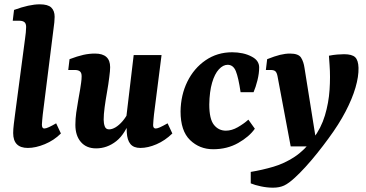

<svg xmlns="http://www.w3.org/2000/svg" viewBox="-20 -678 1696 889"><path d="M109 7Q41 7 41 -62Q41 -79 44 -104Q47 -129 50 -151L96 -499Q98 -510 99.5 -527.5Q101 -545 101 -553Q101 -569 93 -575.5Q85 -582 69 -582H39L45 -632Q116 -658 164 -658Q202 -658 217.5 -643Q233 -628 233 -600Q233 -589 231.5 -574Q230 -559 228 -546L178 -148Q177 -136 175.5 -122.5Q174 -109 174 -101Q174 -83 185 -83Q193 -83 207 -89.5Q221 -96 240 -107L262 -60Q230 -28 187.5 -10.5Q145 7 109 7Z M425 9Q380 9 354.5 -20.5Q329 -50 329 -100Q329 -128 333 -156.5Q337 -185 342 -212.5Q347 -240 351 -264Q353 -277 355.5 -294Q358 -311 358 -325Q358 -341 350 -347.5Q342 -354 326 -354H296L302 -404Q339 -418 366 -424Q393 -430 420 -430Q490 -430 490 -367Q490 -358 489 -347.5Q488 -337 486 -321Q482 -288 475.5 -251.5Q469 -215 464.5 -181.5Q460 -148 460 -124Q460 -107 465 -93Q470 -79 485 -79Q499 -79 515 -88.5Q531 -98 547.5 -117Q564 -136 578 -165L588 -137Q561 -58 518.5 -24.5Q476 9 425 9ZM630 7Q599 7 584 -11Q569 -29 567 -65Q566 -80 566 -98Q566 -116 565 -137L599 -423H728L693 -148Q692 -135 690.5 -122Q689 -109 689 -99Q689 -83 701 -83Q708 -83 720.5 -88.5Q733 -94 756 -107L778 -60Q744 -27 704.5 -10Q665 7 630 7Z M967 13Q904 13 860 -29.5Q816 -72 816 -162Q817 -238 847.5 -300Q878 -362 932 -399Q986 -436 1055 -436Q1080 -436 1103.5 -431Q1127 -426 1147 -415Q1164 -406 1172 -393.5Q1180 -381 1180 -366Q1180 -338 1172 -306Q1164 -274 1154 -251H1094Q1084 -319 1072 -348.5Q1060 -378 1034 -378Q1013 -378 993.5 -357Q974 -336 962 -295Q950 -254 949 -194Q949 -127 970.5 -100Q992 -73 1026 -73Q1053 -73 1081 -89Q1109 -105 1130 -124L1160 -82Q1134 -45 1083 -16Q1032 13 967 13Z M1244 191Q1217 191 1188.5 185Q1160 179 1141 171V118Q1195 109 1246 94Q1297 79 1343.5 48.5Q1390 18 1430 -36Q1467 -85 1484.5 -143.5Q1502 -202 1506 -262.5Q1510 -323 1506 -377L1503 -420Q1523 -424 1541.5 -425.5Q1560 -427 1573 -427Q1610 -427 1624.5 -413Q1639 -399 1640 -364Q1641 -324 1626 -272.5Q1611 -221 1580 -161.5Q1549 -102 1501 -37Q1477 -4 1449 31Q1421 66 1394 95.5Q1367 125 1346 144Q1317 171 1295.5 181Q1274 191 1244 191ZM1326 0 1265 -325Q1262 -341 1255.5 -347.5Q1249 -354 1233 -354H1211L1217 -404Q1252 -418 1276.5 -424Q1301 -430 1323 -430Q1362 -430 1374 -411Q1386 -392 1390 -363L1448 0Z"/></svg>

Font: Rasa
Style: Bold Italic
Weight: 700
Italic angle: -7.10001°
Designer: Anna Giedrys (Yrsa+Rasa design), David Brezina (Yrsa art-direction, Rasa art-direction, design)
Foundry: Rosetta Type Foundry
Version: Version 2.004